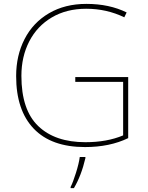

<svg xmlns="http://www.w3.org/2000/svg" viewBox="-20 -746 760 987"><path d="M639 -350V-36Q544 10 417 10Q244 10 153.5 -84.5Q63 -179 63 -355Q63 -461 106.5 -545.5Q150 -630 232 -678Q314 -726 424 -726Q542 -726 631 -682L619 -657Q528 -701 423 -701Q322 -701 246.5 -656.5Q171 -612 130.5 -533.5Q90 -455 90 -356Q90 -181 176.5 -98Q263 -15 419 -15Q530 -15 613 -50V-325H367V-350ZM419 67Q398 157 360 221H343V215Q355 192 370.5 142.5Q386 93 390 61H419Z"/></svg>

Font: Noto Sans UI Thin
Style: Regular
Weight: 250
Designer: Monotype Design Team
Foundry: Monotype Imaging Inc.
Version: Version 1.001